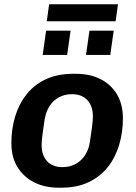

<svg xmlns="http://www.w3.org/2000/svg" viewBox="-20 -865 634 895"><path d="M254 10Q189 10 139.5 -15Q90 -40 61.5 -86Q33 -132 33 -198Q33 -262 50 -320Q67 -378 102.5 -423.5Q138 -469 192.5 -495Q247 -521 322 -521H333Q399 -521 448 -496.5Q497 -472 525 -425.5Q553 -379 553 -313Q553 -250 536 -191.5Q519 -133 484 -88Q449 -43 394.5 -16.5Q340 10 265 10ZM271 -86Q305 -86 331.5 -100Q358 -114 376 -141Q394 -168 399 -204Q405 -242 409 -273.5Q413 -305 413 -323Q413 -370 387.5 -398Q362 -426 315 -426Q282 -426 255 -411.5Q228 -397 211 -370.5Q194 -344 188 -308Q182 -269 178 -237.5Q174 -206 174 -189Q174 -141 199.5 -113.5Q225 -86 271 -86ZM198 -766 209 -845H530L519 -766ZM179 -609 195 -722H309L293 -609ZM381 -609 397 -722H510L494 -609Z"/></svg>

Font: Chivo SemiBold
Style: Italic
Weight: 600
Italic angle: -8.05°
Designer: Hector Gatti
Foundry: Omnibus-Type
Version: Version 2.002